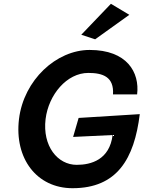

<svg xmlns="http://www.w3.org/2000/svg" viewBox="-20 -978 756 1011"><path d="M716 -377 394 -357 365 -257 573 -267C557 -137 460 -110 384 -110C283 -110 203 -209 220 -351C236 -480 332 -594 445 -594C522 -594 581 -573 575 -481H702C716 -597 649 -715 452 -715C277 -715 105 -557 80 -351C55 -144 173 13 362 13C596 13 687 -141 716 -377ZM408 -795 481 -771 661 -900 564 -958Z"/></svg>

Font: Bluebird
Style: Obl
Weight: 400
Designer: Jasper
Foundry: Cannot Into Space Fonts
Version: Version 0.98